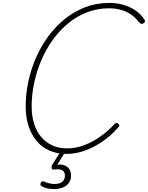

<svg xmlns="http://www.w3.org/2000/svg" viewBox="-20 -1035 1014 1316"><path d="M436 20Q372 20 320 -2.5Q268 -25 232 -67.5Q196 -110 176 -170Q156 -230 156 -307Q156 -390 174 -475Q192 -560 226.5 -639Q261 -718 311 -786Q361 -854 425 -905.5Q489 -957 565 -986Q641 -1015 730 -1015Q782 -1015 827 -1001.5Q872 -988 908.5 -963.5Q945 -939 970 -901Q976 -892 973 -885Q970 -878 959 -873Q951 -869 946 -872Q941 -875 930 -886Q906 -917 875 -937.5Q844 -958 807 -968Q770 -978 727 -978Q647 -978 576 -950.5Q505 -923 446.5 -874.5Q388 -826 341.5 -761.5Q295 -697 263 -621.5Q231 -546 214 -465.5Q197 -385 197 -306Q197 -239 214 -186Q231 -133 263 -95.5Q295 -58 339.5 -38Q384 -18 439 -18Q484 -18 526.5 -30Q569 -42 609.5 -63.5Q650 -85 689.5 -115.5Q729 -146 765 -185Q772 -192 777.5 -193Q783 -194 791 -186Q798 -180 798 -174.5Q798 -169 789 -160Q738 -103 680 -63.5Q622 -24 560 -2Q498 20 436 20ZM348 261Q331 261 306.5 256.5Q282 252 263 239Q256 234 256.5 228Q257 222 262 215Q267 208 272 207.5Q277 207 284 210Q299 217 317 221.5Q335 226 354 226Q388 226 406.5 211.5Q425 197 425 169Q425 143 407.5 132.5Q390 122 350 127Q344 128 340 126Q336 124 334 119Q333 112 333.5 107Q334 102 339 92L398 0H431L363 109L355 97Q391 89 416 96.5Q441 104 454 122.5Q467 141 467 169Q467 196 453 217Q439 238 412.5 249.5Q386 261 348 261Z"/></svg>

Font: Playwrite MX Thin
Style: Regular
Weight: 250
Designer: Veronika Burian, José Scaglione
Foundry: TypeTogether
Version: Version 1.002